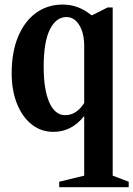

<svg xmlns="http://www.w3.org/2000/svg" viewBox="-20 -554 571 822"><path d="M233.5 247.5V224L340.5 198V-57.5Q287 10.5 209 10.5Q156 10.5 115.8 -21.2Q75.5 -53 52.8 -109.8Q30 -166.5 30 -240.5Q30 -331 57.5 -397Q85 -463 134.2 -498.8Q183.5 -534.5 249 -534.5Q315.5 -534.5 371 -489H375L440.5 -522H462.5V198L531 224V247.5ZM259 -61Q284.5 -61 305 -75Q325.5 -89 340.5 -113V-356.5Q340.5 -412.5 319.2 -446.8Q298 -481 264.5 -481Q220 -481 193.5 -427.8Q167 -374.5 167 -268.5Q167 -170.5 191 -115.8Q215 -61 259 -61Z"/></svg>

Font: Libre Caslon Condensed
Style: Bold
Weight: 700
Designer: Pablo Impallari, Rodrigo Fuenzalida, Katja Schimmel, Ertekin Erdin
Foundry: Pablo Impallari, Rodrigo Fuenzalida
Version: Version 2.000; ttfautohint (v1.8.4.7-5d5b);gftools[0.9.33]